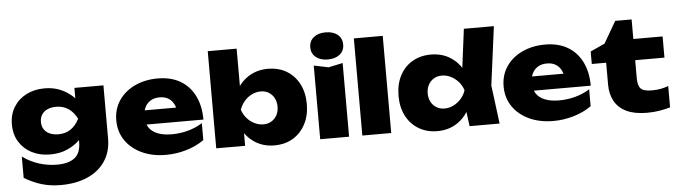

<svg xmlns="http://www.w3.org/2000/svg" viewBox="-56 -1085 5356 1516"><g transform="rotate(-5 2622.0 -327.5)"><path d="M545 -145V-241L553 -267V-418L545 -439V-573H775V-153Q775 -48 725 27Q675 102 584.5 142Q494 182 371 182Q290 182 221.5 161.5Q153 141 84 100V-69Q146 -24 215.5 -2.5Q285 19 356 19Q448 19 496.5 -19Q545 -57 545 -145ZM309 -66Q228 -66 164.5 -98.5Q101 -131 64.5 -190Q28 -249 28 -328Q28 -407 64.5 -466Q101 -525 164.5 -557.5Q228 -590 309 -590Q371 -590 421 -571.5Q471 -553 510 -522Q549 -491 575 -455.5Q601 -420 614.5 -385.5Q628 -351 628 -325Q628 -290 607 -245.5Q586 -201 545.5 -160Q505 -119 445.5 -92.5Q386 -66 309 -66ZM389 -219Q443 -219 484.5 -246.5Q526 -274 553 -328Q525 -383 483.5 -410Q442 -437 389 -437Q349 -437 319.5 -424Q290 -411 274 -386.5Q258 -362 258 -328Q258 -295 273.5 -270.5Q289 -246 318.5 -232.5Q348 -219 389 -219Z M1220 17Q1114 17 1031 -21Q948 -59 900 -128Q852 -197 852 -289Q852 -379 898.5 -447Q945 -515 1025.5 -552.5Q1106 -590 1206 -590Q1311 -590 1385 -546.5Q1459 -503 1498.5 -423Q1538 -343 1538 -235H1039V-348H1406L1339 -310Q1334 -353 1317.5 -381.5Q1301 -410 1273.5 -425Q1246 -440 1208 -440Q1166 -440 1136.5 -422Q1107 -404 1091.5 -372Q1076 -340 1076 -299Q1076 -248 1098.5 -213Q1121 -178 1167 -159.5Q1213 -141 1281 -141Q1346 -141 1408.5 -158Q1471 -175 1523 -208V-74Q1462 -30 1382 -6.5Q1302 17 1220 17Z M1619 -770H1848V-417L1820 -359V-202L1848 -149V0H1619ZM1778 -286Q1790 -379 1830.5 -447.5Q1871 -516 1935 -553Q1999 -590 2079 -590Q2164 -590 2227 -552.5Q2290 -515 2326 -446.5Q2362 -378 2362 -286Q2362 -196 2326 -127.5Q2290 -59 2227 -21Q2164 17 2079 17Q1998 17 1934.5 -20.5Q1871 -58 1831 -126.5Q1791 -195 1778 -286ZM2130 -286Q2130 -324 2114.5 -353.5Q2099 -383 2071.5 -400Q2044 -417 2008 -417Q1971 -417 1936.5 -400Q1902 -383 1877 -353.5Q1852 -324 1839 -286Q1852 -248 1877 -219Q1902 -190 1936.5 -173Q1971 -156 2008 -156Q2044 -156 2071.5 -173Q2099 -190 2114.5 -219Q2130 -248 2130 -286Z M2443 -584 2558 -560 2672 -584V0H2443ZM2558 -622Q2500 -622 2464 -651Q2428 -680 2428 -729Q2428 -779 2464 -808Q2500 -837 2558 -837Q2618 -837 2653.5 -808Q2689 -779 2689 -729Q2689 -680 2653.5 -651Q2618 -622 2558 -622Z M2777 -770H3006V0H2777Z M3627 0 3599 -214 3636 -284 3599 -377 3649 -770H3887L3826 -305L3865 0ZM3673 -286Q3661 -195 3620.5 -126.5Q3580 -58 3516.5 -20.5Q3453 17 3371 17Q3288 17 3224 -21Q3160 -59 3124.5 -127.5Q3089 -196 3089 -286Q3089 -378 3124.5 -446.5Q3160 -515 3224 -552.5Q3288 -590 3371 -590Q3453 -590 3516.5 -553Q3580 -516 3621 -447.5Q3662 -379 3673 -286ZM3320 -286Q3320 -248 3335.5 -219Q3351 -190 3379 -173Q3407 -156 3443 -156Q3480 -156 3514 -173Q3548 -190 3574 -219Q3600 -248 3612 -286Q3600 -324 3574 -353.5Q3548 -383 3514 -400Q3480 -417 3443 -417Q3407 -417 3379 -400Q3351 -383 3335.5 -353.5Q3320 -324 3320 -286Z M4290 17Q4184 17 4101 -21Q4018 -59 3970 -128Q3922 -197 3922 -289Q3922 -379 3968.5 -447Q4015 -515 4095.5 -552.5Q4176 -590 4276 -590Q4381 -590 4455 -546.5Q4529 -503 4568.5 -423Q4608 -343 4608 -235H4109V-348H4476L4409 -310Q4404 -353 4387.5 -381.5Q4371 -410 4343.5 -425Q4316 -440 4278 -440Q4236 -440 4206.5 -422Q4177 -404 4161.5 -372Q4146 -340 4146 -299Q4146 -248 4168.5 -213Q4191 -178 4237 -159.5Q4283 -141 4351 -141Q4416 -141 4478.5 -158Q4541 -175 4593 -208V-74Q4532 -30 4452 -6.5Q4372 17 4290 17Z M4631 -405V-504L4745 -556L4845 -728H4975V-573H5207V-405H4975V-262Q4975 -204 4997.5 -180Q5020 -156 5086 -156Q5127 -156 5159 -162.5Q5191 -169 5217 -179V-10Q5185 0 5136 8.5Q5087 17 5033 17Q4935 17 4871.5 -13Q4808 -43 4776.5 -99Q4745 -155 4745 -231V-405Z"/></g></svg>

Font: Unbounded ExtraBold
Style: Regular
Weight: 800
Designer: Luke Prowse, Jean-Baptiste Morizot, Fátima Lázaro, Florian Runge
Foundry: NaN
Version: Version 1.701;gftools[0.9.28.dev5+ged2979d]